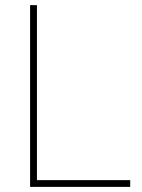

<svg xmlns="http://www.w3.org/2000/svg" viewBox="-20 -731 556 751"><path d="M124.5 -26.4H489.3V0H97.7V-710.9H124.5Z"/></svg>

Font: TypoPRO Roboto
Style: Regular
Weight: 250
Designer: Google
Version: Version 2.136; 2016